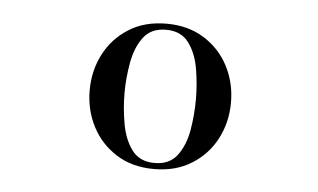

<svg xmlns="http://www.w3.org/2000/svg" viewBox="-33 -809 628 379"><g transform="rotate(5 281.0 -619.0)"><path d="M283.5 -475Q240 -475 208.8 -494.8Q177.5 -514.5 160.5 -547.2Q143.5 -580 143.5 -619Q143.5 -658 160.5 -690.8Q177.5 -723.5 208.8 -743.2Q240 -763 283.5 -763Q326.5 -763 358 -743.2Q389.5 -723.5 406.5 -690.8Q423.5 -658 423.5 -619Q423.5 -580 406.5 -547.2Q389.5 -514.5 358 -494.8Q326.5 -475 283.5 -475ZM283.5 -487Q313 -487 328.2 -507.2Q343.5 -527.5 348.8 -558.2Q354 -589 354 -619Q354 -649 348.8 -679.8Q343.5 -710.5 328.2 -730.8Q313 -751 283.5 -751Q254 -751 238.8 -730.8Q223.5 -710.5 218 -679.8Q212.5 -649 212.5 -619Q212.5 -589 218 -558.2Q223.5 -527.5 238.8 -507.2Q254 -487 283.5 -487Z"/></g></svg>

Font: Bodoni Moda 11pt Medium
Style: Regular
Weight: 500
Designer: Owen Earl
Foundry: indestructible type
Version: Version 2.004